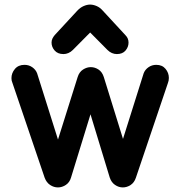

<svg xmlns="http://www.w3.org/2000/svg" viewBox="-20 -808 787 838"><path d="M233 10Q215 10 199 -0.5Q183 -11 175 -32L34 -447Q30 -455 30 -467Q30 -489 45 -507Q60 -525 87 -525Q106 -525 121 -514.5Q136 -504 142 -488L246 -158L219 -154L319 -472Q326 -494 342.5 -504.5Q359 -515 376 -515Q394 -515 410 -504.5Q426 -494 433 -472L531 -156L504 -161L607 -488Q613 -504 628 -514.5Q643 -525 662 -525Q688 -525 702.5 -507.5Q717 -490 717 -468Q717 -456 713 -446L573 -32Q566 -11 550 -0.5Q534 10 516 10Q498 10 482 -1Q466 -12 459 -33L368 -332H382L290 -33Q284 -12 267.5 -1Q251 10 233 10ZM257 -572Q232 -572 218.5 -587.5Q205 -603 205 -622Q205 -632 209 -640Q213 -648 219 -655L317 -761Q330 -775 345 -781.5Q360 -788 373 -788Q387 -788 402 -781.5Q417 -775 429 -761L527 -655Q534 -648 537.5 -640Q541 -632 541 -622Q541 -603 528 -587.5Q515 -572 490 -572Q479 -572 468.5 -576.5Q458 -581 449 -590L334 -706H413L298 -590Q289 -581 278.5 -576.5Q268 -572 257 -572Z"/></svg>

Font: National Park SemiBold
Style: Regular
Weight: 600
Designer: Andrea Herstowski, Ben Hoepner
Version: Version 1.009